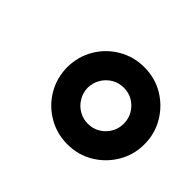

<svg xmlns="http://www.w3.org/2000/svg" viewBox="-86 -862 601 601"><g transform="rotate(45 214.5 -561.5)"><path d="M257.8 -391.1Q210.9 -391.1 171.9 -414.1Q132.8 -437 110.1 -475.8Q87.4 -514.6 86.9 -561.5Q87.4 -608.9 110.1 -647.7Q132.8 -686.5 171.9 -709.5Q210.9 -732.4 257.8 -732.4Q305.2 -732.4 343.8 -709.5Q382.3 -686.5 405.5 -647.7Q428.7 -608.9 428.7 -561.5Q428.7 -514.6 405.5 -475.8Q382.3 -437 343.8 -414.1Q305.2 -391.1 257.8 -391.1ZM257.8 -481.9Q280.3 -481.9 298.1 -492.7Q315.9 -503.4 326.7 -521.5Q337.4 -539.6 337.4 -561.5Q337.4 -584 326.7 -602.1Q315.9 -620.1 298.1 -630.9Q280.3 -641.6 257.8 -641.6Q235.8 -641.6 217.8 -630.9Q199.7 -620.1 189 -602.1Q178.2 -584 177.7 -561.5Q178.2 -539.6 189 -521.5Q199.7 -503.4 217.8 -492.7Q235.8 -481.9 257.8 -481.9Z"/></g></svg>

Font: Inter Tight SemiBold
Style: Italic
Weight: 600
Italic angle: -9.39999°
Designer: Rasmus Andersson
Foundry: rsms
Version: Version 3.004